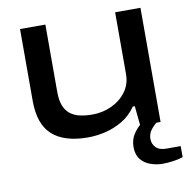

<svg xmlns="http://www.w3.org/2000/svg" viewBox="-80 -605 858 873"><g transform="rotate(-10 349.0 -169.0)"><path d="M602 189Q574 189 546.5 179.5Q519 170 501.5 148.5Q484 127 484 91Q484 58 500 33Q516 8 540 -11H614V-6Q596 6 581 25Q566 44 566 68Q566 91 581.5 107.5Q597 124 630 124H696V175Q676 182 649.5 185.5Q623 189 602 189ZM288 12Q180 12 124.5 -37.5Q69 -87 69 -195V-527H186V-216Q186 -177 196 -152Q206 -127 225 -112.5Q244 -98 270 -92.5Q296 -87 327 -87Q373 -87 414.5 -106Q456 -125 482 -160Q508 -195 508 -241V-527H625V0H531L522 -91H513Q485 -51 447 -29Q409 -7 368.5 2.5Q328 12 288 12Z"/></g></svg>

Font: Archivo Expanded Medium
Style: Regular
Weight: 500
Width: 7
Designer: Hector Gatti
Foundry: Omnibus-Type
Version: Version 2.001